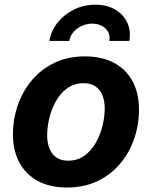

<svg xmlns="http://www.w3.org/2000/svg" viewBox="-20 -795 654 825"><path d="M267.8 10.7Q194 10.7 142.2 -17.6Q90.3 -45.8 63 -97.2Q35.6 -148.5 35.6 -217.2Q35.6 -283 56.5 -343.2Q77.5 -403.4 117.4 -450.7Q157.3 -498 214.6 -525.4Q272 -552.7 345.1 -552.7Q418.6 -552.7 470.6 -524.6Q522.5 -496.5 549.9 -445.1Q577.2 -393.8 577.2 -324.6Q577.2 -258.7 556.4 -198.5Q535.7 -138.2 495.7 -91.1Q455.7 -43.9 398.3 -16.6Q341 10.7 267.8 10.7ZM272.9 -104.6Q313.8 -104.6 343.5 -126.5Q373.3 -148.3 392.4 -182.7Q411.6 -217.1 420.8 -256Q430 -294.9 430 -328.7Q430 -361.5 420 -385.9Q410 -410.3 390.1 -423.9Q370.2 -437.5 339.7 -437.5Q298.9 -437.5 269.1 -415.9Q239.3 -394.3 220.2 -360.1Q201 -325.8 191.8 -287.1Q182.6 -248.3 182.6 -214Q182.6 -165.1 205.1 -134.9Q227.6 -104.6 272.9 -104.6ZM389.7 -774.8Q439 -774.8 474.5 -754.1Q510.1 -733.4 526.6 -698.1Q543.2 -662.8 535.8 -619.1H449.8Q455.3 -651.3 433.5 -672.3Q411.6 -693.3 376.3 -693.3Q340.8 -693.3 312 -672.3Q283.2 -651.3 277.7 -619.1H192.1Q199.5 -662.8 227.7 -698.1Q255.9 -733.4 298.1 -754.1Q340.4 -774.8 389.7 -774.8Z"/></svg>

Font: Inter Variable
Style: Italic
Weight: 400
Italic angle: -9.39999°
Designer: Rasmus Andersson
Foundry: rsms
Version: Version 4.001;git-9221beed3